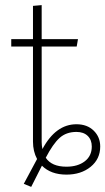

<svg xmlns="http://www.w3.org/2000/svg" viewBox="-20 -673 412 751"><path d="M279 -187Q321 -187 346.5 -162Q372 -137 372 -100Q372 -51 334.5 -20.5Q297 10 240 10Q179 10 144 -25L102 58L73 46L125 -51Q109 -81 109 -119V-491H24V-520H109V-650L143 -653V-520H285L280 -491H143V-118Q143 -104 146 -90Q198 -187 279 -187ZM240 -21Q284 -21 311.5 -42Q339 -63 339 -100Q339 -126 323 -141.5Q307 -157 279 -157Q239 -157 213 -133.5Q187 -110 159 -56Q182 -21 240 -21Z"/></svg>

Font: Fira Sans UltraLight
Style: Regular
Weight: 200
Designer: Carrois Corporate & Edenspiekermann AG
Foundry: Carrois Corporate GbR & Edenspiekermann AG
Version: Version 4.106;PS 004.106;hotconv 1.0.70;makeotf.lib2.5.58329